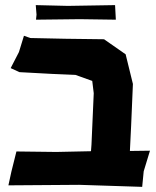

<svg xmlns="http://www.w3.org/2000/svg" viewBox="-20 -725 608 747"><path d="M119.1 -705.1 122.1 -668 120.1 -648.4 290 -650.4 430.7 -648.4 427.7 -705.1 244.1 -702.1ZM43.9 -135.7 24.4 -57.6 12.7 -3.9 288.1 -5.9 533.2 2 539.1 -58.6 563.5 -138.7 485.4 -137.7 490.2 -236.3 497.1 -398.4 468.8 -513.7 384.8 -572.3 234.4 -574.2 97.7 -577.1 73.2 -585.9 53.7 -522.5 21.5 -460 55.7 -444.3 181.6 -437.5 273.4 -433.6 338.9 -410.2 344.7 -362.3 335.9 -162.1 334 -136.7 199.2 -133.8Z"/></svg>

Font: MaokenAssortedSans-TC
Style: Regular
Weight: 500
Version: Version 0.83